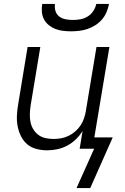

<svg xmlns="http://www.w3.org/2000/svg" viewBox="-20 -760 640 981"><path d="M343 -600Q322 -600 301.5 -602.5Q281 -605 263 -612Q245 -619 229.5 -631.5Q214 -644 205 -661Q196 -678 194 -698.5Q192 -719 196 -740H261Q258 -721 263.5 -703.5Q269 -686 283 -675.5Q297 -665 315.5 -661.5Q334 -658 353 -658Q372 -658 391 -661.5Q410 -665 427.5 -675.5Q445 -686 456.5 -703.5Q468 -721 472 -740H537Q533 -719 524.5 -698.5Q516 -678 501.5 -661Q487 -644 467.5 -631.5Q448 -619 427 -612Q406 -605 385 -602.5Q364 -600 343 -600ZM371 201 461 0H387L402 -91Q388 -68 368 -48.5Q348 -29 323.5 -16Q299 -3 273 2.5Q247 8 221 8Q193 8 166 1Q139 -6 119 -23Q99 -40 87 -64.5Q75 -89 70 -116Q65 -143 66.5 -171Q68 -199 73 -228L121 -520H186L136 -218Q133 -197 132.5 -176Q132 -155 136 -135.5Q140 -116 150.5 -99Q161 -82 176.5 -70.5Q192 -59 212 -54.5Q232 -50 254 -50Q273 -50 292.5 -53.5Q312 -57 330.5 -66Q349 -75 365 -89Q381 -103 392 -120Q403 -137 409.5 -156Q416 -175 419 -195L473 -520H539L462 -58H556L441 201Z"/></svg>

Font: Iosevka SS04 Light Extended
Style: Italic
Weight: 300
Width: 7
Italic angle: -9°
Monospace: yes
Designer: Belleve Invis
Foundry: Belleve Invis
Version: Version 19.0.0; ttfautohint (v1.8.4)